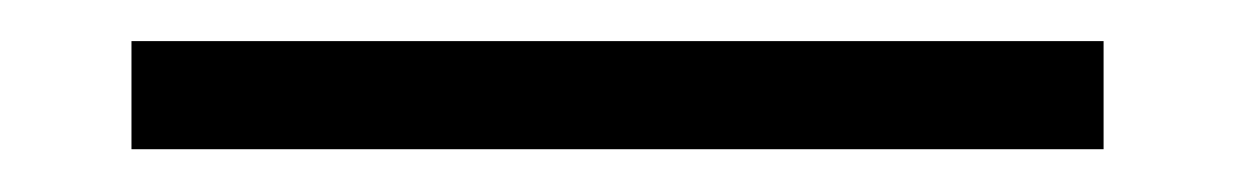

<svg xmlns="http://www.w3.org/2000/svg" viewBox="-20 -8 592 92"><path d="M43 63.5V11.7H508.8V63.5Z"/></svg>

Font: Bpmf Zihi Serif Light
Style: Light
Weight: 300
Foundry: But Ko
Version: Version 1.320